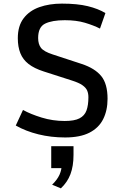

<svg xmlns="http://www.w3.org/2000/svg" viewBox="-20 -742 673 1052"><path d="M336.9 11.2Q259.8 11.2 190.7 -5.9Q121.6 -22.9 66.4 -54.2L106 -139.6Q147 -116.7 208 -97.9Q269 -79.1 334.5 -79.1Q387.7 -79.1 415.5 -93.5Q443.4 -107.9 453.9 -136.7Q464.4 -165.5 464.4 -209.5Q464.4 -229.5 457.8 -245.4Q451.2 -261.2 431.9 -274.9Q412.6 -288.6 374 -300.8L219.2 -350.6Q167.5 -367.2 136.5 -391.4Q105.5 -415.5 91.6 -450.4Q77.6 -485.4 77.6 -532.7Q77.6 -600.1 109.4 -641.8Q141.1 -683.6 195.8 -702.9Q250.5 -722.2 319.3 -722.2Q403.3 -722.2 460.7 -708.3Q518.1 -694.3 557.6 -670.4L527.8 -585.4Q493.2 -603 445.8 -617.2Q398.4 -631.3 335 -631.3Q265.1 -631.3 227.1 -612.5Q189 -593.8 189 -533.7Q189 -500 204.6 -479.7Q220.2 -459.5 268.6 -443.8L427.7 -391.6Q500 -367.7 534.7 -325.2Q569.3 -282.7 569.3 -200.7Q569.3 -137.2 545.4 -89.4Q521.5 -41.5 470.2 -15.1Q418.9 11.2 336.9 11.2ZM313.5 290 265.6 270Q293.5 243.2 306.2 215.1Q318.8 187 318.8 151.4Q318.8 147.5 318.8 144.3Q318.8 141.1 318.4 137.2L341.8 179.2H260.7V59.1H382.8V106.4Q382.8 168 366 212.4Q349.1 256.8 313.5 290Z"/></svg>

Font: Monda Medium
Style: Regular
Weight: 500
Designer: Vernon Adams
Foundry: Vernon Adams
Version: Version 2.200